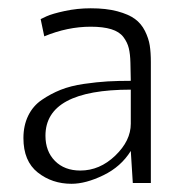

<svg xmlns="http://www.w3.org/2000/svg" viewBox="-20 -446 449 468"><path d="M201.2 -425.8Q238.8 -425.8 266.1 -418.5Q293.5 -411.1 308.8 -399.9Q324.2 -388.7 333.3 -370.6Q342.3 -352.5 345 -335.4Q347.7 -318.4 347.7 -294.9V0H303.7L298.8 -78.1Q274.9 -39.6 231.9 -18.8Q189 2 154.3 2Q106.9 2 72 -25.6Q37.1 -53.2 37.1 -109.4Q37.1 -140.1 48.8 -164.1Q60.5 -188 82 -202.6Q103.5 -217.3 127.9 -227.1Q152.3 -236.8 184.6 -241.5Q216.8 -246.1 242.4 -247.6Q268.1 -249 298.8 -249Q298.8 -252.9 297.9 -293Q297.4 -314.5 293.9 -328.6Q290.5 -342.8 280.8 -355.7Q271 -368.7 251.2 -374.8Q231.4 -380.9 201.2 -380.9Q144.5 -380.9 87.9 -357.4L79.1 -399.4L93.3 -406.2Q107.4 -412.6 137.9 -419.2Q168.5 -425.8 201.2 -425.8ZM298.8 -144.5Q298.8 -144.5 298.8 -227.5Q90.8 -227.5 90.8 -115.2Q90.8 -77.1 114 -53.7Q137.2 -30.3 175.8 -30.3Q223.1 -30.3 261 -66.7Q298.8 -103 298.8 -144.5Z"/></svg>

Font: Buda
Style: light
Weight: 400
Version: Version 1.002